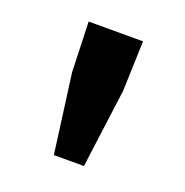

<svg xmlns="http://www.w3.org/2000/svg" viewBox="-76 -850 478 495"><g transform="rotate(20 162.5 -602.0)"><path d="M120.8 -425.3 92 -641.4 87.3 -779.4H236.6L231.9 -641.4L203.3 -425.3Z"/></g></svg>

Font: Noto Sans SC Thin
Style: Regular
Weight: 100
Designer: Ryoko NISHIZUKA 西塚涼子 (kana, bopomofo & ideographs); Paul D. Hunt (Latin, Greek & Cyrillic); Sandoll Communications 산돌커뮤니
Foundry: Adobe
Version: Version 2.004-H2;hotconv 1.0.118;makeotfexe 2.5.65603